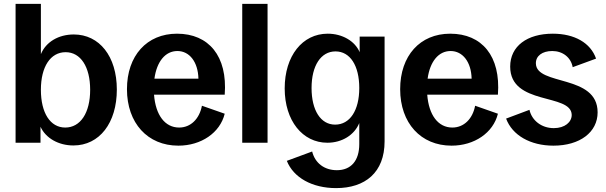

<svg xmlns="http://www.w3.org/2000/svg" viewBox="-20 -733 3113 986"><path d="M357 14C491 14 580 -102 580 -273C580 -444 490 -556 359 -556C281 -556 216 -518 190 -455V-713H60V0H188V-82C215 -23 281 14 357 14ZM315 -78C238 -78 190 -153 190 -272C190 -390 239 -465 317 -465C394 -465 443 -390 443 -272C443 -153 393 -78 315 -78Z M896 15C1013 15 1110 -51 1134 -149L1017 -190C1004 -122 959 -78 900 -78C827 -78 779 -142 771 -247H1134C1149 -445 1052 -560 889 -560C734 -560 632 -447 632 -275C632 -101 738 15 896 15ZM773 -329C785 -417 829 -471 891 -471C953 -471 997 -415 999 -329Z M1224 0H1354V-713H1224Z M1706 233C1855 233 1955 153 1955 -7V-545H1827V-465C1803 -522 1738 -560 1663 -560C1533 -560 1442 -446 1442 -279C1442 -113 1534 0 1661 0C1737 0 1800 -40 1825 -101V7C1825 93 1782 141 1710 141C1646 141 1598 105 1583 45L1453 93C1487 179 1583 233 1706 233ZM1701 -93C1627 -93 1580 -166 1580 -281C1580 -396 1628 -469 1703 -469C1778 -469 1825 -396 1825 -281C1825 -166 1777 -93 1701 -93Z M2299 15C2416 15 2513 -51 2537 -149L2420 -190C2407 -122 2362 -78 2303 -78C2230 -78 2182 -142 2174 -247H2537C2552 -445 2455 -560 2292 -560C2137 -560 2035 -447 2035 -275C2035 -101 2141 15 2299 15ZM2176 -329C2188 -417 2232 -471 2294 -471C2356 -471 2400 -415 2402 -329Z M2822 15C2958 15 3049 -54 3049 -156C3049 -353 2734 -291 2732 -407C2731 -446 2765 -471 2816 -471C2870 -471 2912 -438 2921 -388L3041 -432C3013 -513 2930 -560 2819 -560C2687 -560 2600 -496 2600 -391C2600 -189 2914 -256 2916 -143C2916 -106 2881 -75 2824 -75C2760 -75 2711 -115 2699 -169L2579 -124C2611 -38 2704 15 2822 15Z"/></svg>

Font: Ronzino
Style: Bold
Weight: 700
Designer: Nunzio Mazzaferro
Foundry: Collletttivo
Version: Version 1.000;Glyphs 3.3 (3337)